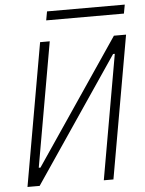

<svg xmlns="http://www.w3.org/2000/svg" viewBox="-57 -885 700 930"><g transform="rotate(-5 293.0 -419.5)"><path d="M38.6 0 160.6 -693.4H207.5L101.1 -87.9H109.4L519.5 -693.4H578.6L456.5 0H409.7L516.1 -605.5H507.8L97.7 0ZM199.2 -795.9 207 -838.9H585L577.1 -795.9Z"/></g></svg>

Font: Cascadia Mono NF ExtraLight
Style: Italic
Weight: 200
Italic angle: -10°
Monospace: yes
Designer: Aaron Bell
Foundry: Saja Typeworks
Version: Version 2404.023; ttfautohint (v1.8.4)